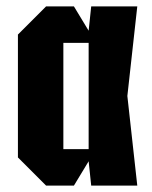

<svg xmlns="http://www.w3.org/2000/svg" viewBox="-20 -580 476 600"><path d="M124 0 36 -88V-472L124 -560H211L257 -484L265 -560H409L378 -280L409 0H265L257 -76L211 0ZM178 -114H257V-446H178Z"/></svg>

Font: Tektur Condensed SemiBold
Style: Regular
Weight: 600
Width: 3
Designer: Adam Jagosz
Foundry: Adam Jagosz
Version: Version 1.005;gftools[0.9.30]